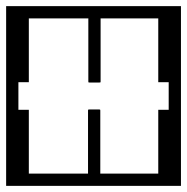

<svg xmlns="http://www.w3.org/2000/svg" viewBox="-40 -606 610 626"><path d="M251 -249Q251 -249 259 -249Q267 -249 275 -249Q283 -249 283 -249Q285 -249 285.8 -248.8Q286.5 -248.5 286.8 -247.8Q287 -247 287 -245Q287 -245 287 -224.5Q287 -204 287 -173.5Q287 -143 287 -112.5Q287 -82 287 -61.5Q287 -41 287 -41Q287 -41 287 -41Q287 -41 287 -41Q287 -41 287 -41Q287 -41 287 -41Q287 -41 287 -41Q287 -38 286.5 -37.5Q286 -37 283 -37Q283 -37 278.2 -37Q273.5 -37 267 -37Q260.5 -37 255.8 -37Q251 -37 251 -37Q249 -37 248.2 -37.2Q247.5 -37.5 247.2 -38.2Q247 -39 247 -41Q247 -41 247 -41Q247 -41 247 -41Q247 -41 247 -41Q247 -41 247 -41Q247 -41 247 -41Q247 -41 247 -61.5Q247 -82 247 -112.5Q247 -143 247 -173.5Q247 -204 247 -224.5Q247 -245 247 -245Q247 -247 247.2 -247.8Q247.5 -248.5 248.2 -248.8Q249 -249 251 -249ZM284 -337Q284 -337 276 -337Q268 -337 260 -337Q252 -337 252 -337Q250 -337 249.2 -337.2Q248.5 -337.5 248.2 -338.2Q248 -339 248 -341Q248 -341 248 -361.5Q248 -382 248 -412.5Q248 -443 248 -473.5Q248 -504 248 -524.5Q248 -545 248 -545Q248 -545 248 -545Q248 -545 248 -545Q248 -545 248 -545Q248 -545 248 -545Q248 -545 248 -545Q248 -548 248.5 -548.5Q249 -549 252 -549Q252 -549 256.8 -549Q261.5 -549 268 -549Q274.5 -549 279.2 -549Q284 -549 284 -549Q286 -549 286.8 -548.8Q287.5 -548.5 287.8 -547.8Q288 -547 288 -545Q288 -545 288 -545Q288 -545 288 -545Q288 -545 288 -545Q288 -545 288 -545Q288 -545 288 -545Q288 -545 288 -524.5Q288 -504 288 -473.5Q288 -443 288 -412.5Q288 -382 288 -361.5Q288 -341 288 -341Q288 -339 287.8 -338.2Q287.5 -337.5 286.8 -337.2Q286 -337 284 -337ZM-20 -298H20Q20 -287 20 -276.5Q20 -266 20 -248Q20 -248 20 -248Q20 -248 20 -248Q20 -248 28.5 -248Q37 -248 45.5 -248Q54 -248 54 -248Q54 -248 54 -227Q54 -206 54 -175Q54 -144 54 -113Q54 -82 54 -61Q54 -40 54 -40Q54 -40 75.5 -40Q97 -40 129 -40Q161 -40 193 -40Q225 -40 246.5 -40Q268 -40 268 -40Q268 -40 268 -40Q268 -40 268 -40Q268 -40 268 -40Q268 -40 268 -40Q268 -40 268 -40Q268 -40 268.5 -40Q269 -40 269.5 -40Q270 -40 270.5 -40Q271 -40 271.5 -40Q272 -40 272 -40Q272 -30.5 272 -20.2Q272 -10 272 0Q272 0 272 0Q272 0 272 0Q272 0 272 0Q272 0 272 0Q272 0 272 0Q272 0 251 0Q230 0 196.8 0Q163.5 0 126 0Q88.5 0 55.2 0Q22 0 1 0Q-20 0 -20 0Q-20 0 -20 0Q-20 0 -20 0Q-20 0 -20 0Q-20 0 -20 0Q-20 0 -20 -21.5Q-20 -43 -20 -77Q-20 -111 -20 -149Q-20 -187 -20 -221Q-20 -255 -20 -276.5Q-20 -298 -20 -298ZM550 -298Q550 -298 550 -276.5Q550 -255 550 -221Q550 -187 550 -149Q550 -111 550 -77Q550 -43 550 -21.5Q550 0 550 0Q550 0 550 0Q550 0 550 0Q550 0 550 0Q550 0 550 0Q550 0 529 0Q508 0 474.8 0Q441.5 0 404 0Q366.5 0 333.2 0Q300 0 279 0Q258 0 258 0Q258 0 258 0Q258 0 258 0Q258 0 258 0Q258 0 258 0Q258 0 258 0Q258 -10 258 -20.2Q258 -30.5 258 -40Q258 -40 258.5 -40Q259 -40 259.5 -40Q260 -40 260.5 -40Q261 -40 261.5 -40Q262 -40 262 -40Q262 -40 262 -40Q262 -40 262 -40Q262 -40 262 -40Q262 -40 262 -40Q262 -40 262 -40Q262 -40 283.5 -40Q305 -40 337 -40Q369 -40 401 -40Q433 -40 454.5 -40Q476 -40 476 -40Q476 -40 476 -61Q476 -82 476 -113Q476 -144 476 -175Q476 -206 476 -227Q476 -248 476 -248Q476 -248 484.5 -248Q493 -248 501.5 -248Q510 -248 510 -248Q510 -248 510 -248Q510 -248 510 -248Q510 -266 510 -276.5Q510 -287 510 -298ZM-20 -288Q-20 -288 -20 -309.5Q-20 -331 -20 -365Q-20 -399 -20 -437Q-20 -475 -20 -509Q-20 -543 -20 -564.5Q-20 -586 -20 -586Q-20 -586 -20 -586Q-20 -586 -20 -586Q-20 -586 -20 -586Q-20 -586 -20 -586Q-20 -586 1 -586Q22 -586 55.2 -586Q88.5 -586 126 -586Q163.5 -586 196.8 -586Q230 -586 251 -586Q272 -586 272 -586Q272 -586 272 -586Q272 -586 272 -586Q272 -586 272 -586Q272 -586 272 -586Q272 -586 272 -586Q272 -576.5 272 -566.2Q272 -556 272 -546Q272 -546 271.5 -546Q271 -546 270.5 -546Q270 -546 269.5 -546Q269 -546 268.5 -546Q268 -546 268 -546Q268 -546 268 -546Q268 -546 268 -546Q268 -546 268 -546Q268 -546 268 -546Q268 -546 268 -546Q268 -546 246.5 -546Q225 -546 193 -546Q161 -546 129 -546Q97 -546 75.5 -546Q54 -546 54 -546Q54 -546 54 -525Q54 -504 54 -473Q54 -442 54 -411Q54 -380 54 -359Q54 -338 54 -338Q54 -338 45.5 -338Q37 -338 28.5 -338Q20 -338 20 -338Q20 -338 20 -338Q20 -338 20 -338Q20 -320 20 -309.8Q20 -299.5 20 -288ZM550 -288H510Q510 -299.5 510 -309.8Q510 -320 510 -338Q510 -338 510 -338Q510 -338 510 -338Q510 -338 501.5 -338Q493 -338 484.5 -338Q476 -338 476 -338Q476 -338 476 -359Q476 -380 476 -411Q476 -442 476 -473Q476 -504 476 -525Q476 -546 476 -546Q476 -546 454.5 -546Q433 -546 401 -546Q369 -546 337 -546Q305 -546 283.5 -546Q262 -546 262 -546Q262 -546 262 -546Q262 -546 262 -546Q262 -546 262 -546Q262 -546 262 -546Q262 -546 262 -546Q262 -546 261.5 -546Q261 -546 260.5 -546Q260 -546 259.5 -546Q259 -546 258.5 -546Q258 -546 258 -546Q258 -556 258 -566.2Q258 -576.5 258 -586Q258 -586 258 -586Q258 -586 258 -586Q258 -586 258 -586Q258 -586 258 -586Q258 -586 258 -586Q258 -586 279 -586Q300 -586 333.2 -586Q366.5 -586 404 -586Q441.5 -586 474.8 -586Q508 -586 529 -586Q550 -586 550 -586Q550 -586 550 -586Q550 -586 550 -586Q550 -586 550 -586Q550 -586 550 -586Q550 -586 550 -564.5Q550 -543 550 -509Q550 -475 550 -437Q550 -399 550 -365Q550 -331 550 -309.5Q550 -288 550 -288Z"/></svg>

Font: Honk
Style: Regular
Weight: 400
Designer: Noopur Datye & Yesha Goshar
Foundry: Ek Type
Version: Version 1.000